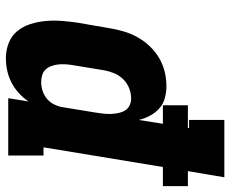

<svg xmlns="http://www.w3.org/2000/svg" viewBox="-85 -690 783 653"><g transform="rotate(90 306.5 -363.5)"><path d="M178 8Q151 8 126.5 -1.5Q102 -11 86 -30.5Q70 -50 62 -75Q54 -100 51.5 -126.5Q49 -153 51 -180.5Q53 -208 57 -235L76 -345Q80 -369 87 -393Q94 -417 106.5 -439.5Q119 -462 137 -481Q155 -500 177 -513Q199 -526 223.5 -532Q248 -538 273 -538Q294 -538 314 -532.5Q334 -527 349 -513.5Q364 -500 373.5 -482Q383 -464 388 -444L401 -526H338V-611H415L416 -615H388V-735H583L562 -611H613V-526H548L481 -120H509V0H314L325 -69Q313 -51 296.5 -36Q280 -21 260.5 -11Q241 -1 220 3.5Q199 8 178 8ZM259 -112Q274 -112 289.5 -117Q305 -122 317 -132.5Q329 -143 336 -158Q343 -173 345 -188L363 -298Q365 -311 366.5 -324Q368 -337 367.5 -349.5Q367 -362 364.5 -374.5Q362 -387 356 -397Q350 -407 339 -412.5Q328 -418 315 -418Q297 -418 279.5 -411Q262 -404 249 -390.5Q236 -377 229 -360Q222 -343 219 -326L201 -216Q199 -204 198.5 -191.5Q198 -179 199.5 -167.5Q201 -156 205 -145.5Q209 -135 216.5 -127Q224 -119 235.5 -115.5Q247 -112 259 -112Z"/></g></svg>

Font: Iosevka Curly Slab HvExObl
Style: Regular
Weight: 900
Width: 7
Italic angle: -9°
Monospace: yes
Designer: Belleve Invis
Foundry: Belleve Invis
Version: Version 11.1.0; ttfautohint (v1.8.3)